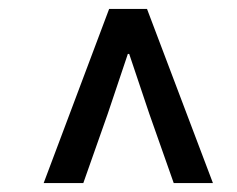

<svg xmlns="http://www.w3.org/2000/svg" viewBox="-20 -690 533 431"><path d="M78 -279 225 -670H310L458 -279H370L315 -435L270 -569H267L222 -435L167 -279Z"/></svg>

Font: Source Sans 3 SemiBold
Style: Italic
Weight: 600
Italic angle: -11°
Designer: Paul D. Hunt
Foundry: Adobe
Version: Version 3.046;hotconv 1.0.118;makeotfexe 2.5.65603